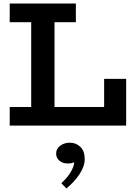

<svg xmlns="http://www.w3.org/2000/svg" viewBox="-20 -706 768 1079"><path d="M34.6 0V-104.6H565.2V-262.6H689V0ZM155.3 -57.9V-619.9H286.4V-57.9ZM34.6 -581.4V-686H406.3V-581.4ZM456.1 187.7Q456.1 229.1 426.3 273.7Q396.5 318.2 353.1 353L324.6 323.5Q360.6 290.8 378.7 258.7Q396.8 226.6 396.9 205.6Q388.8 210.3 379.6 211.5Q370.5 212.6 359.5 212.6Q332.3 212.6 313.9 197Q295.4 181.4 295.4 157Q295.4 130.3 318.2 113.1Q341 95.9 372 95.9Q408.1 95.9 432.1 119.8Q456.1 143.6 456.1 187.7Z"/></svg>

Font: BioRhyme ExtraBold
Style: Regular
Weight: 800
Designer: Aoife Mooney
Foundry: Aoife Mooney Type
Version: Version 1.600;gftools[0.9.33]